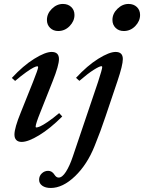

<svg xmlns="http://www.w3.org/2000/svg" viewBox="-20 -708 730 973"><path d="M274.9 -550.8Q250 -550.8 233.9 -566.7Q217.8 -582.5 217.8 -606.9Q217.8 -638.7 242.7 -663.3Q267.6 -688 298.8 -688Q324.7 -688 341.1 -672.4Q357.4 -656.7 357.4 -632.3Q357.4 -601.1 333 -575.9Q308.6 -550.8 274.9 -550.8ZM607.4 -550.8Q582 -550.8 565.9 -566.7Q549.8 -582.5 549.8 -606.9Q549.8 -638.7 575 -663.3Q600.1 -688 631.3 -688Q657.2 -688 673.6 -672.4Q689.9 -656.7 689.9 -632.3Q689.9 -601.1 665.5 -575.9Q641.1 -550.8 607.4 -550.8ZM89.8 11.2Q72.3 11.2 62.7 1.7Q53.2 -7.8 53.2 -25.9Q53.2 -59.6 85.4 -138.2L147 -292Q173.3 -357.9 173.3 -367.7Q173.3 -372.1 168.9 -372.1Q163.1 -372.1 150.1 -365.7Q137.2 -359.4 112.1 -341.6Q86.9 -323.7 56.6 -297.9L40 -313Q97.2 -375 153.3 -409.9Q209.5 -444.8 241.7 -444.8Q278.8 -444.8 278.8 -408.7Q278.8 -376.5 247.1 -296.9L184.1 -138.2Q160.6 -80.1 160.6 -65.9Q160.6 -62 164.1 -62Q170.4 -62 183.1 -67.4Q195.8 -72.8 221.9 -90.3Q248 -107.9 279.8 -134.8L295.4 -117.7Q233.9 -56.2 178.2 -22.5Q122.6 11.2 89.8 11.2ZM237.3 244.6Q210.4 244.6 194.3 233.2Q178.2 221.7 178.2 203.1Q178.2 183.6 191.9 170.7Q205.6 157.7 224.1 157.7Q243.7 157.7 256.3 177.7Q265.1 191.9 277.3 191.9Q295.4 191.9 314.2 162.4Q333 132.8 348.6 86.4L476.6 -292Q498 -357.4 498 -368.2Q498 -372.6 494.1 -372.6Q484.4 -372.6 455.1 -354.2Q425.8 -335.9 382.3 -298.3L365.2 -313.5Q422.4 -375.5 478 -410.2Q533.7 -444.8 565.9 -444.8Q602.5 -444.8 602.5 -408.7Q602.5 -377.9 575.2 -296.9L515.1 -118.7Q490.7 -44.9 459.5 31.7Q421.9 126 359.9 185.3Q297.9 244.6 237.3 244.6Z"/></svg>

Font: Elstob SemiBold
Style: Italic
Weight: 600
Italic angle: -20°
Designer: Peter S. Baker
Version: Version 1.015